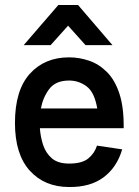

<svg xmlns="http://www.w3.org/2000/svg" viewBox="-20 -740 559 770"><path d="M214 -720H293L431 -559H323L253 -637L183 -559H75ZM369 -156 470 -141Q449 -69 395.5 -29Q342 11 257 10Q159 10 99.5 -55.5Q40 -121 40 -247Q40 -378 99.5 -444Q159 -510 257 -510Q298 -510 337.5 -496.5Q377 -483 409 -451Q441 -419 459 -364Q477 -309 476 -226H140Q142 -193 152.5 -160Q163 -127 187.5 -105.5Q212 -84 257 -84Q309 -84 334 -104.5Q359 -125 369 -156ZM257 -417Q203 -417 177.5 -383Q152 -349 144 -305H370Q359 -370 327.5 -393.5Q296 -417 257 -417Z"/></svg>

Font: Haskoy SemiBold
Style: Regular
Weight: 600
Designer: Ertekin Erdin
Foundry: Ertekin Erdin
Version: Version 1.500; ttfautohint (v1.8.3)